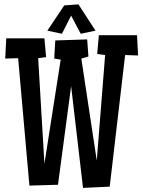

<svg xmlns="http://www.w3.org/2000/svg" viewBox="-20 -871 669 899"><path d="M626.5 -611.3 565.9 -613.3 493.7 2.9 368.7 8.8 313 -467.8 251.5 -5.9 117.7 -2 64.9 -598.6 4.4 -596.7 9.3 -691.4H188L195.8 -603.5L158.7 -598.6L188 -104.5L264.2 -591.8L233.9 -596.7L238.8 -681.6L388.2 -686.5L394 -606.4L360.8 -596.7L433.1 -119.1L472.2 -613.3L435.1 -618.2L442.9 -706.1H621.6ZM427.2 -727.5 357.9 -712.9 313 -797.9 270 -712.9 201.7 -727.5 280.8 -845.7 347.2 -850.6Z"/></svg>

Font: Maiden Orange
Style: Regular
Weight: 400
Designer: Astigmatic (AOETI)
Foundry: Astigmatic (AOETI)
Version: Version 1.000